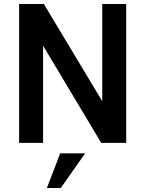

<svg xmlns="http://www.w3.org/2000/svg" viewBox="-20 -710 722 954"><path d="M75 0H194V-483L483 0H607V-690H488V-207L198 -690H75ZM213 224H282L403 52H279Z"/></svg>

Font: FREAK Grotesk Next
Style: Bold
Weight: 700
Width: 3
Designer: La Scuola Open Source
Foundry: La Scuola Open Source
Version: Version 1.000;PS 1.0;hotconv 1.0.72;makeotf.lib2.5.5900